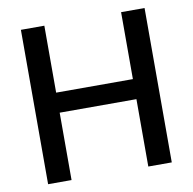

<svg xmlns="http://www.w3.org/2000/svg" viewBox="-79 -787 869 866"><g transform="rotate(-10 355.5 -353.5)"><path d="M72.3 -707H179.7V-400.4H531.2V-707H638.7V0H531.2V-308.6H179.7V0H72.3Z"/></g></svg>

Font: Pretendard Medium
Style: Regular
Weight: 500
Designer: Base glyphs from Inter by Rasmus Andersson; Hangeul glyphs from Noto Sans CJK(Source Han Sans) by Jang Soo-young and Kan
Foundry: Kil Hyung-jin
Version: Version 1.309